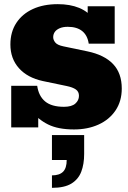

<svg xmlns="http://www.w3.org/2000/svg" viewBox="-20 -613 614 924"><path d="M336 10Q260 10 211.5 -14Q163 -38 130 -81L164 -61V0H34V-200H159Q166 -151 197 -125Q228 -99 288 -99Q325 -99 342.5 -114.5Q360 -130 360 -152Q360 -172 345 -182.5Q330 -193 301 -199L186 -223Q112 -239 71 -285Q30 -331 30 -399Q30 -459 58.5 -502.5Q87 -546 138 -569.5Q189 -593 258 -593Q317 -593 361 -575Q405 -557 436 -516H402V-583H532V-403H407Q401 -443 375.5 -463.5Q350 -484 306 -484Q283 -484 267 -477Q251 -470 243.5 -459Q236 -448 236 -434Q236 -421 246 -408.5Q256 -396 285 -390L400 -366Q482 -349 524 -305Q566 -261 566 -187Q566 -126 536 -81.5Q506 -37 454 -13.5Q402 10 336 10ZM230 291V231Q266 231 283.5 213.5Q301 196 301 157H230V37H385V128Q385 177 371 213.5Q357 250 323.5 270.5Q290 291 230 291Z"/></svg>

Font: Rokkitt Black
Style: Regular
Weight: 900
Designer: Vernon Adams
Foundry: Vernon Adams
Version: Version 3.103